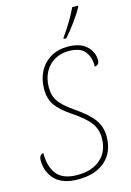

<svg xmlns="http://www.w3.org/2000/svg" viewBox="-148 -998 733 1076"><g transform="rotate(-15 219.0 -460.5)"><path d="M-9 -148Q-9 -164 -2 -173Q5 -182 16 -184Q16 -102 52 -58.5Q88 -15 170 -15Q256 -15 305.5 -59.5Q355 -104 355 -182Q355 -230 327.5 -268Q300 -306 224 -357Q166 -396 139.5 -433.5Q113 -471 113 -529Q113 -584 136 -628.5Q159 -673 201.5 -698.5Q244 -724 301 -724Q373 -724 410 -689.5Q447 -655 447 -607Q447 -593 439.5 -585Q432 -577 420 -577Q422 -629 395 -664Q368 -699 299 -699Q256 -699 220 -679Q184 -659 162.5 -620.5Q141 -582 141 -529Q141 -480 165 -447Q189 -414 247 -374Q322 -323 352.5 -280.5Q383 -238 383 -182Q383 -92 326 -41Q269 10 169 10Q78 10 34.5 -35Q-9 -80 -9 -148ZM293 -779Q350 -858 384 -931H417V-923Q398 -889 366.5 -845.5Q335 -802 307 -771H292Z"/></g></svg>

Font: Noto Serif NarrowThin
Style: Italic
Weight: 250
Width: 4
Italic angle: -12°
Designer: Monotype Design Team
Foundry: Monotype Imaging Inc.
Version: Version 1.001